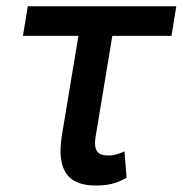

<svg xmlns="http://www.w3.org/2000/svg" viewBox="-20 -565 566 595"><path d="M526.3 -545.5H66.1L51.1 -453.8H223L171.9 -146.3C154.1 -36.6 191.8 9.9 275.6 9.9C308.9 9.9 337.7 6 372.2 -14.2L365.8 -95.9C352.6 -90.2 336.3 -83.1 317.5 -83.1C293 -83.1 266.7 -87.4 276.6 -143.1L328.1 -453.8H511.4Z"/></svg>

Font: Margiela Sans Medium
Style: Italic
Weight: 500
Italic angle: -9.39999°
Designer: Stefan Endress, Andreas Faust
Version: Version 1.100;FEAKit 1.0